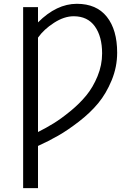

<svg xmlns="http://www.w3.org/2000/svg" viewBox="-20 -769 683 1009"><path d="M101.6 219.7V-731.4H179.7V-651.4Q277.3 -749 383.8 -749Q487.3 -749 541.5 -680.7Q595.7 -612.3 595.7 -492.2Q595.7 -417 566.9 -347.2Q538.1 -277.3 496.1 -226.6Q454.1 -175.8 394.5 -129.9Q335 -84 285.2 -55.7Q235.4 -27.3 179.7 -2V219.7ZM179.7 -75.2Q222.7 -96.7 262.2 -121.1Q301.8 -145.5 350.1 -185.1Q398.4 -224.6 433.6 -267.6Q468.8 -310.5 492.7 -368.7Q516.6 -426.8 516.6 -488.3Q516.6 -577.1 478.5 -630.4Q440.4 -683.6 367.2 -683.6Q317.4 -683.6 264.2 -649.4Q210.9 -615.2 179.7 -571.3Z"/></svg>

Font: Gothic A1
Style: Regular
Weight: 400
Designer: HanYang I&C Co.,Ltd.
Foundry: HanYang I&C Co.,Ltd.
Version: Version 2.50